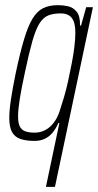

<svg xmlns="http://www.w3.org/2000/svg" viewBox="-20 -538 380 744"><path d="M158 186 210 -61H206Q196 -38 182.5 -22.5Q169 -7 152 0.5Q135 8 114 8Q80 8 58 0Q36 -8 26 -27.5Q16 -47 16 -81Q16 -110 22.5 -153.5Q29 -197 41 -255Q58 -335 73.5 -386.5Q89 -438 106.5 -466.5Q124 -495 147.5 -506.5Q171 -518 205 -518Q225 -518 244.5 -513.5Q264 -509 277.5 -492Q291 -475 290 -439H294L314 -510H340L193 186ZM115 -24Q136 -24 154.5 -33.5Q173 -43 187.5 -61.5Q202 -80 211 -107Q219 -131 228 -161.5Q237 -192 244.5 -226.5Q252 -261 258.5 -295Q265 -329 268.5 -359Q272 -389 272 -412Q272 -450 258.5 -468Q245 -486 215 -486Q186 -486 166.5 -478Q147 -470 132.5 -446.5Q118 -423 105 -377Q92 -331 76 -255Q63 -195 56.5 -154Q50 -113 50 -87Q50 -61 57 -47.5Q64 -34 78.5 -29Q93 -24 115 -24Z"/></svg>

Font: Saira UltraCondensed Thin
Style: Italic
Weight: 250
Width: 1
Italic angle: -12°
Designer: Hector Gatti with collaboration of the Omnibus-Type team
Foundry: Omnibus-Type
Version: Version 1.101